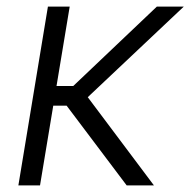

<svg xmlns="http://www.w3.org/2000/svg" viewBox="-20 -561 576 581"><path d="M190.9 -541 101.1 0H35.6L125 -541ZM536.1 -541 218.3 -241.2H114.3L123.5 -300.8H201.7L454.6 -541ZM363.3 0 178.7 -245.1 225.6 -293.5 445.8 0Z"/></svg>

Font: Inter 17pt Light
Style: Italic
Weight: 300
Italic angle: -9.3988°
Version: Version 4.001;git-66647c0bb